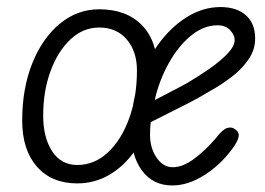

<svg xmlns="http://www.w3.org/2000/svg" viewBox="-20 -530 771 558"><path d="M204.5 3Q130 3 87.2 -45.8Q44.5 -94.5 44.5 -179.5Q44.5 -273 73.8 -346Q103 -419 153.8 -461Q204.5 -503 268.5 -503Q347.5 -503 392.5 -456.8Q437.5 -410.5 437.5 -327Q437.5 -255.5 420 -195.2Q402.5 -135 371 -90.5Q339.5 -46 297 -21.5Q254.5 3 204.5 3ZM204.5 -50.5Q254.5 -50.5 293.8 -87.2Q333 -124 355.5 -186.2Q378 -248.5 378 -325.5Q378 -380.5 348.5 -415.2Q319 -450 268.5 -450Q221.5 -450 184.8 -415.5Q148 -381 126.8 -323Q105.5 -265 105.5 -194Q105.5 -130.5 131.5 -90.5Q157.5 -50.5 204.5 -50.5ZM480.5 9Q424.5 9 392.5 -34.5Q360.5 -78 360.5 -151Q360.5 -221 381.8 -285.5Q403 -350 439.5 -400.5Q476 -451 522.8 -480.2Q569.5 -509.5 621 -509.5Q668 -509.5 694.8 -485.5Q721.5 -461.5 721.5 -418.5Q721.5 -387 704.5 -360.8Q687.5 -334.5 661.5 -313.2Q635.5 -292 607.8 -275.5Q580 -259 558 -246.5Q528.5 -230 487.2 -209.8Q446 -189.5 418 -175Q417 -166 416.5 -156.8Q416 -147.5 416 -138Q416 -100 435 -72Q454 -44 482 -44Q511.5 -44 544.2 -68.5Q577 -93 607.5 -128.5Q627 -154 640.2 -158Q653.5 -162 663 -154.5Q670 -150 672.8 -143.2Q675.5 -136.5 671.2 -124.8Q667 -113 652 -93.5Q618.5 -49 572.2 -20Q526 9 480.5 9ZM429.5 -239Q451 -250.5 476.5 -263.5Q502 -276.5 524.5 -289Q560 -310 591.5 -332.2Q623 -354.5 642.5 -375.5Q662 -396.5 662 -414Q662 -428 649 -442.2Q636 -456.5 612.5 -456.5Q572 -456.5 535.2 -426.5Q498.5 -396.5 470.8 -347Q443 -297.5 429.5 -239Z"/></svg>

Font: Edu AU VIC WA NT Pre
Style: Regular
Weight: 400
Designer: Tina and Corey Anderson, Eben Sorkin, Mirko Velimirovic
Foundry: Google for Education
Version: Version 1.001